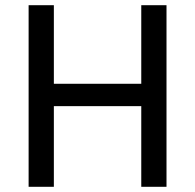

<svg xmlns="http://www.w3.org/2000/svg" viewBox="-20 -718 750 738"><path d="M523 0H620V-698H523V-396H187V-698H90V0H187V-310H523Z"/></svg>

Font: IBM Plex Thai Text
Style: Regular
Weight: 450
Designer: Mike Abbink, Paul van der Laan, Pieter van Rosmalen, Ben Mitchell, Mark Frömberg
Foundry: Bold Monday
Version: Version 1.0